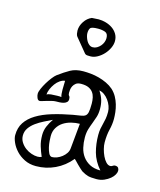

<svg xmlns="http://www.w3.org/2000/svg" viewBox="-113 -794 768 922"><g transform="rotate(15 270.5 -332.5)"><path d="M19 -71Q19 -108 36.5 -134.5Q54 -161 86 -180.5Q118 -200 162.5 -213.5Q207 -227 261 -237Q284 -241 298.5 -243Q313 -245 321 -250.5Q329 -256 332 -269.5Q335 -283 335 -312Q335 -328 332 -342Q329 -356 321 -367Q313 -378 299 -384.5Q285 -391 262 -391Q245 -391 236 -384Q227 -377 222.5 -368Q218 -359 217 -349.5Q216 -340 216 -335Q216 -324 220.5 -320Q225 -316 225 -305Q225 -295 219 -289.5Q213 -284 204 -281.5Q195 -279 185 -278.5Q175 -278 166 -278Q157 -278 145.5 -275Q134 -272 123 -269Q112 -266 103 -263Q94 -260 90 -260Q81 -260 76.5 -271Q72 -282 72 -291Q72 -301 79 -317Q86 -333 96 -349.5Q106 -366 117 -380Q128 -394 136 -400Q167 -423 193 -437.5Q219 -452 257 -452Q274 -452 294 -450Q314 -448 334.5 -442.5Q355 -437 374 -428Q393 -419 408 -406Q423 -392 432.5 -375Q442 -358 447.5 -339Q453 -320 455 -302Q457 -284 457 -269Q457 -242 450 -214Q443 -186 443 -149Q443 -134 447.5 -116.5Q452 -99 459.5 -83Q467 -67 477 -56.5Q487 -46 498 -46Q504 -46 509.5 -50Q515 -54 520 -54Q532 -54 536.5 -48Q541 -42 541 -33Q541 -25 535 -14Q529 -3 517 7Q505 17 488 24.5Q471 32 450 32Q421 32 407 28Q393 24 375 13Q371 10 363 2.5Q355 -5 347 -13Q339 -21 332.5 -28Q326 -35 325 -35Q292 5 247.5 26Q203 47 153 47Q121 47 96 34.5Q71 22 54 3.5Q37 -15 28 -35.5Q19 -56 19 -71ZM55 -79Q55 -61 64.5 -46Q74 -31 88 -20.5Q102 -10 118.5 -4.5Q135 1 149 1Q160 1 169 -3Q159 -26 151.5 -50.5Q144 -75 144 -105Q144 -128 152.5 -148.5Q161 -169 175 -189Q156 -180 135 -169.5Q114 -159 96 -146Q78 -133 66.5 -116.5Q55 -100 55 -79ZM185 -111Q185 -103 186 -87.5Q187 -72 190.5 -56.5Q194 -41 200 -28.5Q206 -16 216 -15Q228 -15 241 -20Q254 -25 265.5 -34Q277 -43 284.5 -54.5Q292 -66 293 -79L305 -204Q284 -204 262.5 -198.5Q241 -193 224 -182Q207 -171 196 -153Q185 -135 185 -111ZM380 -298Q380 -275 374.5 -257.5Q369 -240 362.5 -223.5Q356 -207 350.5 -189Q345 -171 345 -147Q345 -121 350.5 -97Q356 -73 369.5 -54.5Q383 -36 404.5 -24.5Q426 -13 458 -13Q426 -50 415 -90.5Q404 -131 404 -175Q404 -193 406.5 -206.5Q409 -220 412.5 -233Q416 -246 418.5 -260Q421 -274 421 -294Q421 -308 415.5 -323Q410 -338 400.5 -351Q391 -364 379 -372.5Q367 -381 354 -383Q369 -360 374.5 -340.5Q380 -321 380 -298ZM183 -385Q171 -384 158.5 -375.5Q146 -367 136.5 -354Q127 -341 120.5 -326Q114 -311 114 -298Q119 -303 135 -304.5Q151 -306 165 -306Q172 -306 177.5 -306Q183 -306 186 -305Q182 -316 182 -341Q182 -352 182.5 -363.5Q183 -375 183 -385ZM178 -634Q178 -657 192.5 -679Q207 -701 229 -710Q232 -710 245.5 -711Q259 -712 263 -712Q280 -712 298 -707Q316 -702 331 -692Q346 -682 355.5 -666.5Q365 -651 365 -631Q365 -614 356.5 -596Q348 -578 334.5 -563.5Q321 -549 304 -539.5Q287 -530 270 -530Q264 -530 255 -530.5Q246 -531 241 -537L185 -605Q181 -610 179.5 -618.5Q178 -627 178 -634ZM227 -634Q227 -626 230 -616Q233 -606 238 -597Q243 -588 251 -581.5Q259 -575 269 -575Q280 -575 289.5 -580.5Q299 -586 306.5 -594.5Q314 -603 318 -613.5Q322 -624 322 -634Q322 -657 307 -662.5Q292 -668 272 -668Q239 -668 233 -659Q227 -650 227 -634Z"/></g></svg>

Font: Miltonian
Style: Regular
Weight: 400
Designer: Pablo Impallari
Foundry: Pablo Impallari
Version: Version 1.008